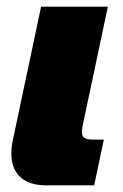

<svg xmlns="http://www.w3.org/2000/svg" viewBox="-20 -555 367 575"><path d="M14 -94Q14 -114 18 -133L103 -535H303L227 -176Q225 -164 225 -161Q225 -148 232.5 -142.5Q240 -137 258 -137H291L262 0H118Q67 0 40.5 -25Q14 -50 14 -94Z"/></svg>

Font: Prompt ExtraBold
Style: Italic
Weight: 800
Italic angle: -12°
Designer: Katatrad Team
Foundry: CadsonDemak
Version: Version 1.001